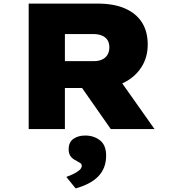

<svg xmlns="http://www.w3.org/2000/svg" viewBox="-20 -720 975 1071"><path d="M140 0V-700H523Q616 -700 678 -672.5Q740 -645 772 -594.5Q804 -544 804 -472Q804 -400 769 -345.5Q734 -291 673 -260Q612 -229 534 -229H342V0ZM598 0 377 -316 601 -341 842 0ZM342 -379H505Q529 -379 548.5 -387.5Q568 -396 579 -413.5Q590 -431 590 -456Q590 -481 579 -497.5Q568 -514 547.5 -522Q527 -530 502 -530H342ZM402 331 350 267Q364 262 384 253Q404 244 420 231.5Q436 219 436 205Q436 195 428.5 190Q421 185 408 178Q385 167 374 152Q363 137 363 113Q363 73 389.5 54.5Q416 36 455 36Q504 36 538 63Q572 90 572 148Q572 184 560.5 213.5Q549 243 526.5 265.5Q504 288 472.5 304Q441 320 402 331Z"/></svg>

Font: Lexend Peta Black
Style: Regular
Weight: 900
Version: Version 1.007